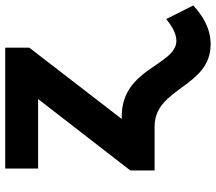

<svg xmlns="http://www.w3.org/2000/svg" viewBox="-64 -520 790 701"><g transform="rotate(-90 330.5 -170.0)"><path d="M246.1 -120 506.4 -457.4V-545.5H65.3V-425.4H318.9L58.2 -88.8V0H219.8C360.4 0 362.2 204.5 518.5 204.5C581 204.5 627.8 171.5 660.5 141L610.8 42.3C594.1 56.1 562.5 79.5 532 79.5C441.8 79.5 431.5 -120 256.4 -120Z"/></g></svg>

Font: Karasuma Gothic
Style: Bold
Weight: 700
Designer: Rasmus Andersson / Ryoko Nishizuka
Foundry: Genbu
Version: Version 1.00